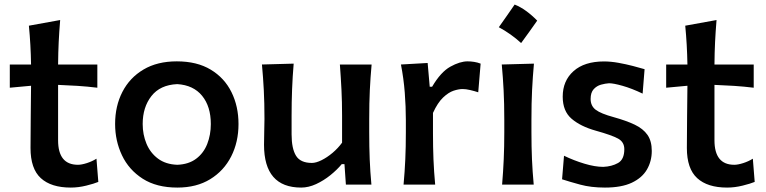

<svg xmlns="http://www.w3.org/2000/svg" viewBox="-20 -827 3429 860"><path d="M296.9 13.2Q209 13.2 162.8 -29.1Q116.7 -71.3 116.7 -164.1Q116.7 -236.3 117.7 -307.1Q118.7 -377.9 119.1 -442.9L23.9 -434.1V-538.1H119.1Q117.7 -627 109.4 -711.9L249.5 -737.3Q245.1 -683.6 242.9 -638.4Q240.7 -593.3 240.2 -538.1H416V-434.1Q372.1 -439.5 327.6 -442.4Q283.2 -445.3 240.2 -446.8V-198.7Q240.2 -88.9 329.1 -88.9Q345.2 -88.9 368.9 -96.4Q392.6 -104 412.1 -116.2L420.4 -12.2Q401.9 -4.4 366.5 4.4Q331.1 13.2 296.9 13.2Z M774.4 13.2Q681.2 13.2 619.1 -26.6Q557.1 -66.4 526.4 -131.3Q495.6 -196.3 495.6 -271.5Q495.6 -352.1 528.3 -415.5Q561 -479 622.8 -515.6Q684.6 -552.2 772 -552.2Q862.3 -552.2 923.8 -515.1Q985.4 -478 1016.8 -414.3Q1048.3 -350.6 1048.3 -271.5Q1048.3 -190.9 1015.6 -126.5Q982.9 -62 921.6 -24.4Q860.4 13.2 774.4 13.2ZM773.9 -88.9Q825.2 -90.8 858.6 -116Q892.1 -141.1 908.2 -182.1Q924.3 -223.1 924.3 -271.5Q924.3 -350.1 885.3 -397.9Q846.2 -445.8 773.9 -450.2Q697.3 -446.8 658.2 -396.7Q619.1 -346.7 619.1 -271.5Q619.1 -224.1 636.2 -183.1Q653.3 -142.1 687.7 -116.5Q722.2 -90.8 773.9 -88.9Z M1329.1 13.2Q1162.6 13.2 1162.6 -178.7Q1162.6 -213.9 1163.6 -240.5Q1164.6 -267.1 1164.6 -293.9Q1164.6 -366.7 1161.6 -423.1Q1158.7 -479.5 1153.3 -538.1L1295.4 -542Q1290.5 -483.4 1288.3 -427Q1286.1 -370.6 1286.1 -308.6V-225.1Q1286.1 -161.6 1305.9 -129.4Q1325.7 -97.2 1377 -97.2Q1395.5 -97.2 1420.2 -109.4Q1444.8 -121.6 1469.5 -142.3Q1494.1 -163.1 1512.2 -188V-308.6Q1512.2 -370.6 1509.5 -425Q1506.8 -479.5 1502.4 -538.1H1644.5Q1639.2 -479.5 1636.5 -423.1Q1633.8 -366.7 1633.8 -293.9V-235.4Q1633.8 -168.5 1636 -113.5Q1638.2 -58.6 1643.6 0H1529.3L1522.9 -91.8H1510.7Q1489.7 -66.4 1459.7 -42.2Q1429.7 -18.1 1395.8 -2.4Q1361.8 13.2 1329.1 13.2Z M1787.6 0Q1793 -58.6 1795.4 -113.5Q1797.9 -168.5 1797.9 -235.4V-289.1Q1797.9 -349.6 1793 -412.4Q1788.1 -475.1 1775.9 -538.1L1895.5 -544.9L1904.8 -438.5H1915.5Q1954.1 -504.4 1997.1 -528.3Q2040 -552.2 2074.7 -552.2Q2088.4 -552.2 2103.8 -549.8Q2119.1 -547.4 2132.8 -542L2122.1 -413.6Q2104.5 -419.4 2085.4 -423.8Q2066.4 -428.2 2052.2 -428.2Q2034.7 -428.2 2011.7 -420.7Q1988.8 -413.1 1964.6 -390.1Q1940.4 -367.2 1919.4 -321.3V-229.5Q1919.4 -167 1921.6 -112.8Q1923.8 -58.6 1929.2 0Z M2285.2 -806.6Q2311 -796.4 2336.2 -778.1Q2361.5 -759.9 2386.2 -734.6Q2369 -709.9 2351 -684.9Q2333 -660 2314.2 -634.2Q2269.1 -675.5 2214.3 -705.1Q2232.6 -730.9 2250 -755.8Q2267.5 -780.8 2285.2 -806.6ZM2229 0Q2233.9 -58.6 2236.3 -113.5Q2238.8 -168.5 2238.8 -235.4V-289.1Q2238.8 -364.7 2235.8 -422.1Q2232.9 -479.5 2227.5 -538.1L2371.6 -542Q2366.2 -482.4 2363.3 -424.3Q2360.4 -366.2 2360.4 -289.1V-235.4Q2360.4 -168.5 2362.8 -113.5Q2365.2 -58.6 2370.6 0Z M2689.5 13.2Q2627.4 13.2 2578.9 0Q2530.3 -13.2 2497.6 -23.9L2506.3 -129.4Q2550.8 -107.9 2597.9 -93.8Q2645 -79.6 2682.1 -79.6Q2720.2 -81.1 2748.3 -96.9Q2776.4 -112.8 2776.4 -158.7Q2776.4 -190.9 2748.3 -206.3Q2720.2 -221.7 2648.4 -241.7Q2580.6 -260.7 2540.5 -294.9Q2500.5 -329.1 2500.5 -394Q2500.5 -465.3 2549.1 -508.5Q2597.7 -551.8 2685.5 -551.8Q2715.8 -551.8 2749.8 -545.7Q2783.7 -539.6 2814.9 -531.5Q2846.2 -523.4 2867.2 -517.1L2858.4 -407.7Q2809.1 -431.2 2768.6 -442.6Q2728 -454.1 2708 -454.1Q2691.4 -453.1 2672.1 -447.8Q2652.8 -442.4 2639.2 -427.5Q2625.5 -412.6 2625.5 -383.8Q2625.5 -352.5 2648.4 -335.2Q2671.4 -317.9 2729 -302.2Q2785.2 -286.6 2823 -268.6Q2860.8 -250.5 2880.1 -222.9Q2899.4 -195.3 2899.4 -150.9Q2899.4 -105 2877.7 -67.6Q2856 -30.3 2809.8 -8.5Q2763.7 13.2 2689.5 13.2Z M3236.8 13.2Q3148.9 13.2 3102.8 -29.1Q3056.6 -71.3 3056.6 -164.1Q3056.6 -236.3 3057.6 -307.1Q3058.6 -377.9 3059.1 -442.9L2963.9 -434.1V-538.1H3059.1Q3057.6 -627 3049.3 -711.9L3189.5 -737.3Q3185.1 -683.6 3182.9 -638.4Q3180.7 -593.3 3180.2 -538.1H3356V-434.1Q3312 -439.5 3267.6 -442.4Q3223.1 -445.3 3180.2 -446.8V-198.7Q3180.2 -88.9 3269 -88.9Q3285.2 -88.9 3308.8 -96.4Q3332.5 -104 3352.1 -116.2L3360.4 -12.2Q3341.8 -4.4 3306.4 4.4Q3271 13.2 3236.8 13.2Z"/></svg>

Font: Pinar DS1 SemiBold
Style: Regular
Weight: 600
Designer: Amin Abedi
Version: Version 3.000